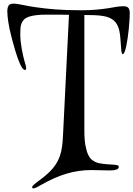

<svg xmlns="http://www.w3.org/2000/svg" viewBox="-20 -892 729 1049"><path d="M53.2 -872.1Q63.5 -872.1 77.1 -869.9Q90.8 -867.7 106.2 -864.7Q121.6 -861.8 138.2 -858.4Q154.8 -855 171.9 -853Q199.7 -849.1 226.6 -845.9Q253.4 -842.8 283 -840.6Q312.5 -838.4 346.2 -837.2Q379.9 -835.9 420.9 -835.9Q472.7 -835.9 508.3 -839.4Q543.9 -842.8 569.8 -846.9Q595.7 -851.1 615 -854.5Q634.3 -857.9 653.8 -857.9Q675.3 -857.9 682.1 -848.1Q689 -838.4 689 -820.8Q689 -804.7 687.5 -781.5Q686 -758.3 683.6 -733.4Q681.2 -708.5 677.5 -683.8Q673.8 -659.2 669.7 -639.6Q665.5 -620.1 660.6 -607.9Q655.8 -595.7 650.9 -596.2Q645 -596.2 642.8 -616.5Q640.6 -636.7 638.2 -675.8Q636.7 -704.6 631.3 -726.8Q626 -749 615.2 -764.6Q604.5 -780.3 587.4 -790Q570.3 -799.8 544.9 -804.2Q523.9 -808.1 496.8 -809.1Q469.7 -810.1 440.9 -810.1V-180.2Q440.9 -128.4 447 -96.2Q453.1 -64 462.6 -44.9Q472.2 -25.9 483.6 -17.6Q495.1 -9.3 505.9 -4.9Q513.2 -2 523.4 0Q533.7 2 544.9 3.4Q556.2 4.9 567.1 5.6Q578.1 6.3 586.9 6.8Q606.4 7.8 617.7 9.8Q628.9 11.7 628.9 20Q628.9 23.4 627 26.9Q625 30.3 619.6 33Q614.3 35.6 604.2 37.4Q594.2 39.1 578.1 39.1Q553.2 39.1 529.3 38.1Q505.4 37.1 481 37.1Q443.8 37.1 409.2 42.2Q374.5 47.4 340.8 57.6Q307.1 67.9 272.9 83.3Q238.8 98.6 203.1 119.1Q191.9 126 180.4 131.6Q168.9 137.2 162.1 137.2Q155.8 137.2 155.8 130.9Q155.8 125.5 163.3 118.4Q170.9 111.3 183.1 102.3Q195.3 93.3 211.2 81.1Q227.1 68.8 244.1 53.2Q268.6 30.3 283.4 7.8Q298.3 -14.6 306.9 -39.1Q315.4 -63.5 319.1 -91.1Q322.8 -118.7 324.2 -151.9L356.9 -811Q334 -811.5 318.6 -811.8Q303.2 -812 290 -812Q276.9 -812 263.4 -812Q250 -812 231.9 -812Q198.2 -812 174.8 -808.8Q151.4 -805.7 135.5 -799.8Q119.6 -793.9 110.8 -784.9Q102.1 -775.9 97.4 -763.9Q92.8 -752 91.8 -737.3Q90.8 -722.7 90.8 -705.1Q90.8 -686 93 -665.8Q95.2 -645.5 98.6 -626Q102.1 -606.4 106 -589.1Q109.9 -571.8 113.8 -558.1Q117.2 -545.4 120.1 -535.6Q123 -525.9 123 -519Q123 -516.6 121.8 -513.2Q120.6 -509.8 116.2 -509.8Q109.9 -509.8 102.8 -519Q95.7 -528.3 88.9 -543.7Q82 -559.1 75.2 -578.6Q68.4 -598.1 62.3 -618.9Q56.2 -639.6 50.8 -659.9Q45.4 -680.2 41 -696.8Q30.3 -738.3 25.1 -773.4Q20 -808.6 20 -830.1Q20 -849.6 26.6 -860.8Q33.2 -872.1 53.2 -872.1Z"/></svg>

Font: Henny Penny
Style: Regular
Weight: 400
Version: Version 1.001